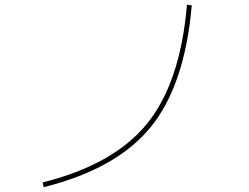

<svg xmlns="http://www.w3.org/2000/svg" viewBox="-20 -761 1040 801"><path d="M158 0Q454 -74 593 -244.5Q732 -415 760 -741L780 -739Q751 -405 608.5 -230.5Q466 -56 162 20Z"/></svg>

Font: M PLUS 1p Thin
Style: Regular
Weight: 250
Version: Version 1.062